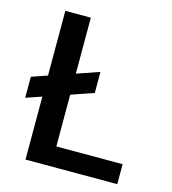

<svg xmlns="http://www.w3.org/2000/svg" viewBox="-105 -787 784 873"><g transform="rotate(15 286.5 -350.0)"><path d="M21 -271V-370L321 -473V-374ZM95 0V-700H215V-94H527V0Z"/></g></svg>

Font: DM Sans 18pt SemiBold
Style: Regular
Weight: 600
Designer: Colophon Foundry, Jonny Pinhorn
Foundry: Colophon Foundry
Version: Version 4.004;gftools[0.9.30]